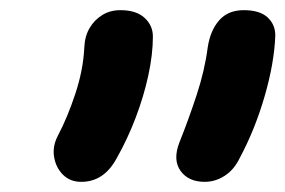

<svg xmlns="http://www.w3.org/2000/svg" viewBox="-20 -736 562 378"><path d="M383 -378Q351 -378 335.5 -399.5Q320 -421 333 -455Q351 -500 367 -548.5Q383 -597 389 -643Q394 -676 411.5 -696Q429 -716 460 -716Q491 -716 506.5 -702Q522 -688 522 -666Q520 -612 501 -546.5Q482 -481 452 -425Q441 -402 422.5 -390Q404 -378 383 -378ZM140 -378Q118 -378 104 -392Q90 -406 86.5 -427Q83 -448 94 -469Q113 -505 128.5 -552Q144 -599 146 -643Q147 -665 156.5 -681Q166 -697 181.5 -706.5Q197 -716 217 -716Q248 -716 264.5 -701Q281 -686 281 -664Q281 -629 272 -587.5Q263 -546 247 -504Q231 -462 210 -425Q185 -378 140 -378Z"/></svg>

Font: Shantell Sans Light SemiBold
Style: Italic
Weight: 600
Italic angle: -11°
Version: Version 1.011;[c5ecc13dd]